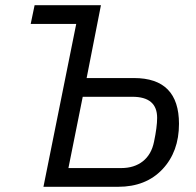

<svg xmlns="http://www.w3.org/2000/svg" viewBox="-20 -718 752 738"><path d="M147 0 273 -626H98L113 -698H368L313 -418H495Q668 -418 668 -242Q668 -135 604.5 -67.5Q541 0 434 0ZM243 -72H446Q496 -72 529 -98Q562 -124 572 -173Q584 -230 584 -265Q584 -346 489 -346H298Z"/></svg>

Font: Aneliza
Style: Italic
Weight: 400
Italic angle: -11.31°
Designer: Mike Abbink, Paul van der Laan, Pieter van Rosmalen
Foundry: Bold Monday
Version: Version 3.0